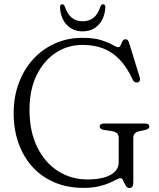

<svg xmlns="http://www.w3.org/2000/svg" viewBox="-20 -898 774 934"><path d="M628.5 -11.5Q628.5 3.5 623.8 10Q619 16.5 609.5 16.5Q600.5 16.5 594.8 9.2Q589 2 585 -7.5Q581 -17 576.8 -24.2Q572.5 -31.5 566 -31.5Q559 -31.5 545.8 -24.2Q532.5 -17 511.5 -7.8Q490.5 1.5 459.5 8.8Q428.5 16 386 16Q307.5 16 244.5 -11Q181.5 -38 137.5 -86.8Q93.5 -135.5 70 -201.8Q46.5 -268 46.5 -347Q46.5 -427 71.5 -494Q96.5 -561 141.5 -610.2Q186.5 -659.5 247.8 -686.8Q309 -714 381 -714Q437 -714 472.2 -702.8Q507.5 -691.5 527 -680Q546.5 -668.5 554.5 -668.5Q563 -668.5 567 -678.2Q571 -688 575.8 -697.5Q580.5 -707 590.5 -707Q597 -707 601 -703.2Q605 -699.5 608 -689.5L660.5 -519Q663 -510.5 659.2 -504Q655.5 -497.5 647 -496.5Q640.5 -496 634.8 -499.5Q629 -503 625.5 -510.5Q597.5 -571.5 561.5 -608.8Q525.5 -646 481 -662.8Q436.5 -679.5 382 -679.5Q309 -679.5 250.8 -641Q192.5 -602.5 158 -531.8Q123.5 -461 123.5 -364Q123.5 -258.5 161 -182.5Q198.5 -106.5 262.2 -65.8Q326 -25 405 -25Q440.5 -25 468.8 -30.5Q497 -36 516.8 -46.8Q536.5 -57.5 547 -73Q557.5 -88.5 557.5 -108.5V-227Q557.5 -241.5 549.8 -249.2Q542 -257 525 -260L485 -266Q475.5 -268 470.2 -272Q465 -276 465 -282.5Q465 -289.5 470.2 -293.2Q475.5 -297 485.5 -297H686Q696.5 -297 701.5 -293.2Q706.5 -289.5 706.5 -282.5Q706.5 -276.5 702.2 -272.8Q698 -269 688.5 -266.5L661 -260.5Q644.5 -257 636.5 -249.5Q628.5 -242 628.5 -227ZM382 -794.5Q414 -794.5 435.2 -811.8Q456.5 -829 469 -867Q471.5 -872.5 474.8 -875Q478 -877.5 481.5 -877.5Q486.5 -877.5 489.8 -873.5Q493 -869.5 492.5 -862Q489.5 -810 459.8 -777.8Q430 -745.5 382 -745.5Q334 -745.5 304.2 -777.8Q274.5 -810 272 -862Q271.5 -869.5 274.8 -873.5Q278 -877.5 283 -877.5Q286.5 -877.5 289.5 -875Q292.5 -872.5 295 -867Q308 -829 329.2 -811.8Q350.5 -794.5 382 -794.5Z"/></svg>

Font: Fraunces 48pt Soft Wonky Light
Style: Regular
Weight: 300
Version: Version 1.000;[b76b70a41]